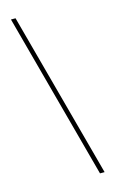

<svg xmlns="http://www.w3.org/2000/svg" viewBox="-132 -812 586 974"><g transform="rotate(-15 161.5 -325.5)"><path d="M266.3 109.4 32 -761.4H56.1L290.5 109.4Z"/></g></svg>

Font: Inter P Thin
Style: Regular
Weight: 100
Designer: Rasmus Andersson
Foundry: rsms
Version: Version 3.018;git-588b23468